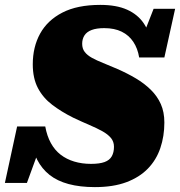

<svg xmlns="http://www.w3.org/2000/svg" viewBox="-56 -748 736 785"><path d="M332 17Q271 17 224.5 4.5Q178 -8 146.5 -33Q115 -58 96 -95Q77 -132 70 -179Q79 -177 88.5 -175.5Q98 -174 104.5 -170Q111 -166 111 -156L54 0H-36L14 -231H129Q136 -192 152 -163Q168 -134 192 -115.5Q216 -97 247.5 -87.5Q279 -78 316 -78Q351 -78 371.5 -85.5Q392 -93 401 -109Q410 -125 410 -148Q410 -169 397.5 -184Q385 -199 362.5 -211.5Q340 -224 309.5 -237Q279 -250 243 -267Q195 -291 157.5 -319.5Q120 -348 99 -388Q78 -428 78 -485Q78 -556 108 -610.5Q138 -665 199 -696.5Q260 -728 354 -728Q420 -728 463.5 -708.5Q507 -689 531.5 -653Q556 -617 563 -567Q554 -567 545.5 -565.5Q537 -564 531 -567Q525 -570 521 -582L572 -712H660L616 -513H513Q507 -550 489 -577Q471 -604 441.5 -618.5Q412 -633 370 -633Q339 -633 319 -625.5Q299 -618 289.5 -603.5Q280 -589 280 -569Q280 -549 290.5 -535.5Q301 -522 320 -511.5Q339 -501 365.5 -490.5Q392 -480 424 -466Q465 -448 499.5 -427.5Q534 -407 560.5 -381Q587 -355 601.5 -322.5Q616 -290 616 -247Q616 -191 599.5 -142.5Q583 -94 548.5 -58.5Q514 -23 460.5 -3Q407 17 332 17Z"/></svg>

Font: Roboto Serif Black
Style: Italic
Weight: 900
Italic angle: -10°
Version: Version 1.008